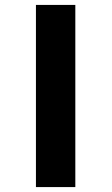

<svg xmlns="http://www.w3.org/2000/svg" viewBox="-20 -760 453 780"><path d="M126 0V-740H286V0Z"/></svg>

Font: Lexend Exa
Style: Bold
Weight: 700
Designer: Bonnie Shaver-Troup, Thomas Jockin
Foundry: Lexend
Version: Version 1.007